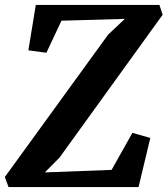

<svg xmlns="http://www.w3.org/2000/svg" viewBox="-34 -763 684 783"><path d="M0.9 0 -14.3 -41.1 407 -621.8 475.1 -686 216.7 -678.6 155.2 -547.8 81.7 -557.8 112 -743H616L629.3 -702.9L208.9 -120.5L148.9 -59.9L421.1 -70.2L505.9 -221.1L579 -200.5L531 0Z"/></svg>

Font: Merriweather Light
Style: Italic
Weight: 300
Italic angle: -7.8°
Designer: Eben Sorkin
Foundry: Eben Sorkin
Version: Version 2.101